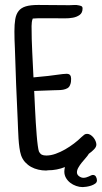

<svg xmlns="http://www.w3.org/2000/svg" viewBox="-20 -699 417 787"><path d="M377.4 40.5Q377.4 48.3 370.4 53.5Q363.3 58.6 353.8 61.8Q344.2 64.9 334.5 66.4Q324.7 67.9 318.8 67.9Q305.7 67.9 292.2 63.2Q278.8 58.6 268.1 50.3Q257.3 42 250.5 30.3Q243.7 18.6 243.7 4.4Q243.7 -3.4 246.1 -14.2Q230 -7.8 212.6 -4.4Q195.3 -1 176.8 -1L168.9 0Q152.8 0 137 -3.7Q121.1 -7.3 107.4 -14.9Q93.8 -22.5 83 -34.2Q72.3 -45.9 66.4 -62.5Q62 -75.7 59.6 -93.8Q57.1 -111.8 55.9 -131.3Q54.7 -150.9 54 -169.7Q53.2 -188.5 52.7 -203.1Q45.4 -352.5 41 -502Q40 -519 39.6 -536.1Q39.1 -553.2 39.1 -570.3Q39.1 -599.6 42.5 -620.1Q45.9 -640.6 56.2 -653.8Q66.4 -667 85.7 -672.9Q105 -678.7 136.7 -678.7Q168.5 -678.7 200.4 -678.2Q232.4 -677.7 264.6 -677.7Q274.4 -677.7 284.2 -678.5Q293.9 -679.2 303.7 -676.8Q309.6 -675.8 314 -673.6Q318.4 -671.4 318.4 -664.1Q318.4 -646.5 306.6 -637.9Q294.9 -629.4 278.8 -626.5Q262.7 -623.5 245.4 -623.8Q228 -624 216.8 -624H153.3Q143.6 -624 133.8 -624Q124 -624 114.3 -623Q111.3 -615.7 110.4 -607.9Q109.4 -600.1 109.4 -591.8Q109.4 -538.6 112.1 -486.8Q114.7 -435.1 117.2 -381.8Q147.5 -384.3 177.2 -387.7Q207 -391.1 237.3 -395.5Q241.7 -395.5 245.4 -396Q249 -396.5 252.9 -396.5Q263.2 -396.5 267.3 -391.1Q271.5 -385.7 271.5 -376Q271.5 -369.1 270.8 -363.3Q270 -357.4 267.6 -351.6Q264.2 -341.8 256.3 -337.4Q248.5 -333 238.8 -331.3Q229 -329.6 218.5 -329.6Q208 -329.6 200.2 -329.1L120.1 -326.2Q120.6 -315.9 121.6 -295.4Q122.6 -274.9 123.8 -249.3Q125 -223.6 126.7 -196.3Q128.4 -168.9 130.4 -144.8Q132.3 -120.6 134.8 -102.5Q137.2 -84.5 139.6 -78.1Q145 -67.9 151.9 -64.7Q158.7 -61.5 169.9 -61.5Q188 -61.5 208 -68.6Q228 -75.7 247.1 -86.7Q266.1 -97.7 283.4 -110.8Q300.8 -124 313.5 -136.7Q318.8 -141.1 324.2 -145.8Q329.6 -150.4 336.9 -150.4Q344.2 -150.4 351.1 -146Q357.9 -141.6 363.3 -135Q368.7 -128.4 371.8 -120.6Q375 -112.8 375 -106.4Q375 -96.7 365.5 -86.9Q356 -77.1 344.2 -68.8Q339.4 -60.5 331.1 -51.3Q322.8 -42 314.9 -32.2Q307.1 -22.5 301.3 -12.2Q295.4 -2 295.4 7.3Q295.4 17.1 304.2 23.4Q313 29.8 321.8 29.8Q328.1 29.8 333.7 28.1Q339.4 26.4 344.2 24.2Q349.1 22 353.3 20Q357.4 18.1 360.8 18.1Q369.6 18.1 373.5 25.6Q377.4 33.2 377.4 40.5Z"/></svg>

Font: Just Another Hand
Style: Regular
Weight: 400
Designer: Astigmatic (AOETI)
Foundry: Astigmatic (AOETI)
Version: Version 1.001